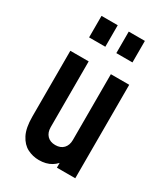

<svg xmlns="http://www.w3.org/2000/svg" viewBox="-194 -871 854 974"><g transform="rotate(30 233.0 -384.0)"><path d="M196 12.5Q160 12.5 128.5 -3.5Q97 -19.5 77.2 -57.8Q57.5 -96 57.5 -162V-547.5H165V-162Q165 -131.5 182.2 -113.2Q199.5 -95 230 -95Q260.5 -95 277.8 -113.2Q295 -131.5 295 -162V-547.5H402.5V0H295V-80L314 -55.5Q297.5 -23.5 267.8 -5.5Q238 12.5 196 12.5ZM106 -654V-780H201V-654ZM265.5 -654V-780H360V-654Z"/></g></svg>

Font: Mohave SemiBold
Style: Regular
Weight: 600
Designer: Gumpita Rahayu
Foundry: Tokotype
Version: Version 2.003